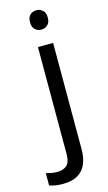

<svg xmlns="http://www.w3.org/2000/svg" viewBox="-201 -785 604 1074"><g transform="rotate(-15 101.5 -248.5)"><path d="M22 240Q-3 240 -22 236.5Q-41 233 -55 228V157Q-40 161 -24 164Q-8 167 11 167Q43 167 64 149.5Q85 132 85 83V-536H173V80Q173 130 157 166Q141 202 108 221Q75 240 22 240ZM78 -681Q78 -710 93 -723.5Q108 -737 130 -737Q150 -737 165.5 -723.5Q181 -710 181 -681Q181 -653 165.5 -639Q150 -625 130 -625Q108 -625 93 -639Q78 -653 78 -681Z"/></g></svg>

Font: Noto Sans Vithkuqi
Style: Regular
Weight: 400
Version: Version 1.001